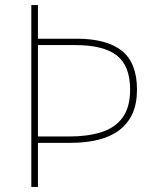

<svg xmlns="http://www.w3.org/2000/svg" viewBox="-20 -734 613 754"><path d="M518 -382Q518 -327 500 -287.5Q482 -248 448 -222.5Q414 -197 365.5 -185Q317 -173 256 -173H129V0H103V-714H129V-582H281Q399 -582 458.5 -534.5Q518 -487 518 -382ZM252 -198Q324 -198 378 -215Q432 -232 461.5 -272.5Q491 -313 491 -382Q491 -475 439 -516Q387 -557 274 -557H129V-198Z"/></svg>

Font: Noto Sans Khmer Thin
Style: Regular
Weight: 250
Version: Version 2.003